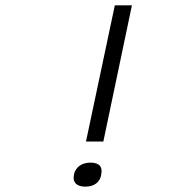

<svg xmlns="http://www.w3.org/2000/svg" viewBox="-20 -690 640 719"><path d="M257 -37V-35C251 -8 266 9 300 9C333 9 354 -8 359 -35V-37C365 -64 353 -81 319 -81C286 -81 263 -64 257 -37ZM302 -160H367L474 -670H410Z"/></svg>

Font: LT Wave Mono Light
Style: Italic
Weight: 300
Designer: Daniel Lyons
Version: Version 2.5 (Glyphs App)